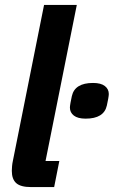

<svg xmlns="http://www.w3.org/2000/svg" viewBox="-20 -760 462 780"><path d="M106 0Q64 0 46 -16Q28 -32 28 -66Q28 -74 29 -85Q30 -96 32 -105L159 -740H292L165 -106H221L200 0ZM328 -278Q296 -278 280 -290.5Q264 -303 264 -323Q264 -329 266.5 -343Q269 -357 272 -370Q284 -423 358 -423Q390 -423 406 -410.5Q422 -398 422 -378Q422 -372 419.5 -358Q417 -344 414 -331Q402 -278 328 -278Z"/></svg>

Font: IBM Plex Sans Cond
Style: Bold Italic
Weight: 700
Width: 3
Italic angle: -11°
Designer: Mike Abbink, Paul van der Laan, Pieter van Rosmalen
Foundry: Bold Monday
Version: Version 1.3